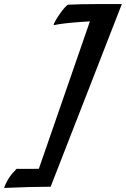

<svg xmlns="http://www.w3.org/2000/svg" viewBox="-112 -782 619 944"><path d="M-92 142C2 138 49 137 137 136C144 120 475 -732 487 -762C455 -762 296 -763 224 -759C210 -759 151 -673 152 -659C152 -656 171 -668 330 -677L79 48C-2 49 -12 48 -30 48C-55 72 -78 102 -92 142Z"/></svg>

Font: Yesteryear
Style: Regular
Weight: 400
Designer: Astigmatic (AOETI)
Foundry: Astigmatic (AOETI)
Version: Version 1.000